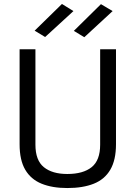

<svg xmlns="http://www.w3.org/2000/svg" viewBox="-20 -940 685 970"><path d="M320 10Q244 10 190 -12Q136 -34 107.5 -82.5Q79 -131 79 -211V-691H159V-209Q159 -130 201.5 -95.5Q244 -61 320 -61Q400 -61 443 -95.5Q486 -130 486 -209V-691H566V-211Q566 -132 537.5 -83Q509 -34 454 -12Q399 10 320 10ZM406 -752 353 -784 490 -919 549 -884ZM208 -753 155 -785 293 -920 351 -884Z"/></svg>

Font: Cairo Play
Style: Regular
Weight: 400
Designer: Mohamed Gaber, Accademia di Belle Arti di Urbino
Foundry: Kief Type Foundry, Accademia di Belle Arti di Urbino
Version: Version 3.119